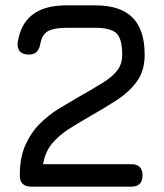

<svg xmlns="http://www.w3.org/2000/svg" viewBox="-20 -698 615 718"><path d="M471 0H97Q54 0 54 -42Q54 -109 75.2 -156.2Q96.5 -203.5 129.8 -236.2Q163 -269 200.5 -291.8Q238 -314.5 270 -333Q325.5 -364.5 362.8 -387.5Q400 -410.5 418.5 -434.5Q437 -458.5 437 -493Q437 -552.5 415.8 -573.2Q394.5 -594 336 -594H229Q182 -594 159.5 -581.5Q137 -569 131 -535Q127.5 -515 117.5 -504.5Q107.5 -494 87 -494Q66 -494 55 -505.2Q44 -516.5 46 -538Q56.5 -608.5 101.5 -643.2Q146.5 -678 229 -678H336Q430 -678 475.5 -632.5Q521 -587 521 -493Q521 -433 491.5 -392.8Q462 -352.5 414 -321.8Q366 -291 311 -260Q271 -237 235.2 -214Q199.5 -191 174.2 -160.5Q149 -130 141 -84H471Q513 -84 513 -42Q513 0 471 0Z"/></svg>

Font: Jura Light
Style: Bold
Weight: 700
Version: Version 5.104